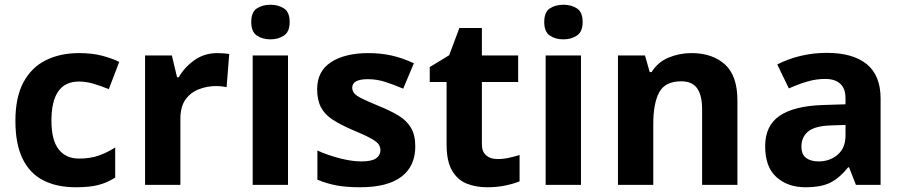

<svg xmlns="http://www.w3.org/2000/svg" viewBox="-20 -780 3810 810"><path d="M300 10Q219 10 162 -19.5Q105 -49 75 -111Q45 -173 45 -270Q45 -370 79 -433Q113 -496 173.5 -526Q234 -556 313 -556Q369 -556 410.5 -545Q452 -534 483 -519L439 -404Q404 -418 373.5 -427Q343 -436 313 -436Q197 -436 197 -271Q197 -189 227.5 -150Q258 -111 313 -111Q360 -111 396 -123.5Q432 -136 466 -158V-31Q432 -9 394.5 0.5Q357 10 300 10Z M897 -556Q908 -556 923 -555Q938 -554 947 -552L936 -412Q929 -414 915.5 -415.5Q902 -417 892 -417Q854 -417 819 -403.5Q784 -390 762.5 -360Q741 -330 741 -278V0H592V-546H705L727 -454H734Q758 -496 800 -526Q842 -556 897 -556Z M1195 -546V0H1046V-546ZM1121 -760Q1154 -760 1178 -744.5Q1202 -729 1202 -687Q1202 -646 1178 -630Q1154 -614 1121 -614Q1087 -614 1063.5 -630Q1040 -646 1040 -687Q1040 -729 1063.5 -744.5Q1087 -760 1121 -760Z M1732 -162Q1732 -79 1673.5 -34.5Q1615 10 1499 10Q1442 10 1401 2.5Q1360 -5 1319 -22V-145Q1363 -125 1414 -112Q1465 -99 1504 -99Q1548 -99 1566.5 -112Q1585 -125 1585 -146Q1585 -160 1577.5 -171Q1570 -182 1545 -196Q1520 -210 1467 -232Q1416 -254 1383 -275.5Q1350 -297 1334 -327.5Q1318 -358 1318 -404Q1318 -480 1377 -518Q1436 -556 1534 -556Q1585 -556 1631 -546Q1677 -536 1726 -513L1681 -406Q1641 -423 1605 -434.5Q1569 -446 1532 -446Q1499 -446 1482.5 -437Q1466 -428 1466 -410Q1466 -397 1474.5 -386.5Q1483 -376 1507.5 -364Q1532 -352 1580 -332Q1627 -313 1661 -292.5Q1695 -272 1713.5 -241.5Q1732 -211 1732 -162Z M2078 -109Q2103 -109 2126 -114Q2149 -119 2172 -126V-15Q2148 -5 2112.5 2.5Q2077 10 2035 10Q1986 10 1947.5 -6Q1909 -22 1886.5 -61.5Q1864 -101 1864 -171V-434H1793V-497L1875 -547L1918 -662H2013V-546H2166V-434H2013V-171Q2013 -140 2031 -124.5Q2049 -109 2078 -109Z M2431 -546V0H2282V-546ZM2357 -760Q2390 -760 2414 -744.5Q2438 -729 2438 -687Q2438 -646 2414 -630Q2390 -614 2357 -614Q2323 -614 2299.5 -630Q2276 -646 2276 -687Q2276 -729 2299.5 -744.5Q2323 -760 2357 -760Z M2897 -556Q2985 -556 3038 -508.5Q3091 -461 3091 -356V0H2942V-319Q2942 -378 2921 -407.5Q2900 -437 2854 -437Q2786 -437 2761 -390.5Q2736 -344 2736 -257V0H2587V-546H2701L2721 -476H2729Q2755 -518 2800.5 -537Q2846 -556 2897 -556Z M3468 -557Q3578 -557 3636.5 -509.5Q3695 -462 3695 -364V0H3591L3562 -74H3558Q3523 -30 3484 -10Q3445 10 3377 10Q3304 10 3256 -32.5Q3208 -75 3208 -163Q3208 -250 3269 -291.5Q3330 -333 3452 -337L3547 -340V-364Q3547 -407 3524.5 -427Q3502 -447 3462 -447Q3422 -447 3384 -435.5Q3346 -424 3308 -407L3259 -508Q3303 -531 3356.5 -544Q3410 -557 3468 -557ZM3489 -251Q3417 -249 3389 -225Q3361 -201 3361 -162Q3361 -128 3381 -113.5Q3401 -99 3433 -99Q3481 -99 3514 -127.5Q3547 -156 3547 -208V-253Z"/></svg>

Font: Noto Sans Adlam
Style: Regular
Weight: 400
Designer: Mark Jamra, Neil Patel
Foundry: JamraPatel LLC
Version: Version 3.001